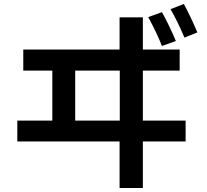

<svg xmlns="http://www.w3.org/2000/svg" viewBox="-20 -884 1040 965"><path d="M907 -695Q873 -776 837 -838L904 -864Q939 -799 972 -721ZM794 -653Q767 -721 725 -798L794 -823Q831 -756 864 -678ZM581 -173H67V-278H243V-529H97V-635H581V-797H698V-635H883V-529H698V-278H913V-173H698V61H581ZM358 -529V-278H582V-529Z"/></svg>

Font: IBM Plex Sans JP SemiBold
Style: Regular
Weight: 600
Designer: Mike Abbink; Paul van der Laan; Pieter van Rosmalen; Wujin Sim; Yejin Wi; Jinhee Kim; Boomi Park; Yona Kim; Kichan Ma
Foundry: Sandoll Inc.
Version: Version 1.001